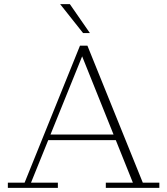

<svg xmlns="http://www.w3.org/2000/svg" viewBox="-20 -909 810 929"><path d="M18 0V-25H99L367 -688H403L671 -25H751V0H492V-25H623L370 -655H385L130 -25H260V0ZM204 -231V-258H552V-231ZM382 -749 271 -889H318L415 -749Z"/></svg>

Font: Montagu Slab 144pt ExtraLight
Style: Regular
Weight: 250
Version: Version 1.000